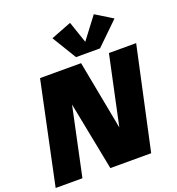

<svg xmlns="http://www.w3.org/2000/svg" viewBox="-168 -1108 1147 1243"><g transform="rotate(-20 406.0 -486.5)"><path d="M1.5 0 149.9 -703.1H432.6L551.8 -74.7L489.7 -71.8L624.5 -703.1H812L659.7 0H378.4L254.4 -632.3L320.8 -635.3L186 0ZM618.2 -972.7 734.9 -900.9 580.6 -751H415L313.5 -918L454.6 -972.7L505.4 -823.7Z"/></g></svg>

Font: Schibsted Grotesk Black
Style: Italic
Weight: 900
Italic angle: -12°
Designer: Bakken & Baeck AS, Henrik Kongsvoll
Foundry: Schibsted ASA
Version: Version 1.100;gftools[0.9.25]